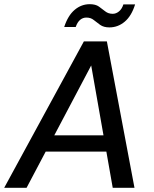

<svg xmlns="http://www.w3.org/2000/svg" viewBox="-37 -898 735 918"><path d="M-17 0 364 -700H474L606 0H502L399 -585L90 0ZM112 -173 152 -251H516L528 -173ZM270 -769Q288 -824 320 -851Q352 -878 392 -878Q420 -878 436 -866.5Q452 -855 466.5 -843.5Q481 -832 502 -832Q518 -832 532 -843.5Q546 -855 553 -877H609Q592 -822 559.5 -794.5Q527 -767 486 -767Q459 -767 442 -779Q425 -791 411 -802.5Q397 -814 376 -814Q359 -814 346 -803Q333 -792 325 -769Z"/></svg>

Font: DM Sans 24pt Medium
Style: Italic
Weight: 500
Italic angle: -10°
Designer: Colophon Foundry, Jonny Pinhorn
Foundry: Colophon Foundry
Version: Version 4.004;gftools[0.9.30]